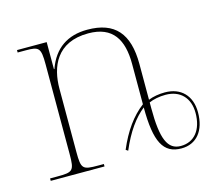

<svg xmlns="http://www.w3.org/2000/svg" viewBox="-84 -647 861 762"><g transform="rotate(-15 346.5 -266.0)"><path d="M357 -42 366 -36C396 -107 431 -155 470 -186C470 -44 499 10 573 10C635 10 673 -36 673 -112C673 -180 632 -222 566 -222C542 -222 518 -218 498 -210V-357C498 -482 446 -542 333 -542C252 -542 195 -504 167 -425H165V-536H43V-526H76C130 -526 138 -521 138 -452V-84C138 -14 132 -10 67 -10H38V0H259V-10H236C172 -10 166 -14 166 -84V-344C166 -433 202 -527 333 -527C434 -527 470 -464 470 -365V-199C424 -164 387 -113 357 -42ZM573 0C519 0 498 -49 498 -175V-199C516 -207 540 -212 566 -212C626 -212 663 -174 663 -112C663 -43 629 0 573 0Z"/></g></svg>

Font: Noto Serif Display Thin
Style: Regular
Weight: 100
Designer: Monotype Design Team
Foundry: Monotype Imaging Inc.
Version: Version 2.009